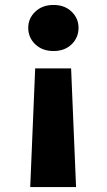

<svg xmlns="http://www.w3.org/2000/svg" viewBox="-20 -592 432 775"><path d="M102 163H287L267 -316H122ZM196 -572Q151 -572 122.5 -545Q94 -518 94 -480Q94 -440 122.5 -413Q151 -386 196 -386Q241 -386 269 -413Q297 -440 297 -480Q297 -518 269 -545Q241 -572 196 -572Z"/></svg>

Font: Poppins
Style: Bold
Weight: 700
Designer: Ninad Kale (Devanagari), Jonny Pinhorn (Latin)
Version: Version 5.002